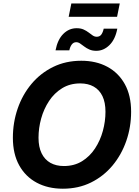

<svg xmlns="http://www.w3.org/2000/svg" viewBox="-20 -1092 811 1121"><path d="M346.8 9.8Q260.4 9.8 194.6 -25.3Q128.9 -60.3 92.1 -126.7Q55.2 -193.2 55.2 -287.7Q55.2 -376.7 83.1 -457.8Q111 -538.8 163.5 -601.7Q216 -664.6 289.7 -700.9Q363.3 -737.3 454.6 -737.3Q540.8 -737.3 606.2 -702.4Q671.6 -667.5 708.6 -601Q745.5 -534.6 745.5 -439.8Q745.5 -350.5 717.5 -269.6Q689.5 -188.7 637.1 -125.7Q584.7 -62.8 511.3 -26.5Q437.9 9.8 346.8 9.8ZM352.9 -122.6Q413.1 -122.6 458.6 -150.5Q504.1 -178.5 534.7 -225Q565.3 -271.6 580.6 -327.7Q595.8 -383.7 595.8 -439.7Q595.8 -494.1 578.1 -530.9Q560.4 -567.6 527.3 -586.3Q494.3 -605 448.6 -605Q388.4 -605 342.8 -576.9Q297.1 -548.8 266.4 -502.3Q235.7 -455.7 220.3 -399.9Q204.9 -344 204.9 -288Q204.9 -233.9 222.9 -197Q240.9 -160.1 274 -141.4Q307.2 -122.6 352.9 -122.6ZM542.3 -795.3Q518.9 -795.3 501.9 -802.9Q484.9 -810.4 471.8 -820.5Q458.7 -830.5 447.6 -838.1Q436.6 -845.6 424.9 -845.6Q409.4 -845.6 399.2 -832.4Q389.1 -819.1 384.8 -798.3H304.3Q316.2 -860.7 349.5 -894Q382.8 -927.3 427.7 -927.3Q451.2 -927.3 467.9 -919.8Q484.6 -912.3 497.4 -902.4Q510.2 -892.5 521.3 -884.9Q532.4 -877.4 544.8 -877.4Q561.7 -877.4 571 -889.5Q580.3 -901.7 585.6 -924.8H664.9Q653.3 -862.5 619.3 -828.9Q585.3 -795.3 542.3 -795.3ZM679.2 -1071.6 663.5 -993.8H380.9L396.5 -1071.6Z"/></svg>

Font: Adwaita Sans
Style: Italic
Weight: 400
Italic angle: -9.39999°
Designer: Rasmus Andersson
Foundry: rsms
Version: Version 4.001;git-9221beed3